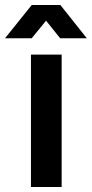

<svg xmlns="http://www.w3.org/2000/svg" viewBox="-58 -743 365 763"><path d="M65 0V-526H187V0ZM-38 -591 68 -723H182L287 -591H181L97 -696L153 -695L68 -591Z"/></svg>

Font: Archivo Variable SemiBold
Style: Regular
Weight: 600
Designer: Hector Gatti
Foundry: Omnibus-Type
Version: Version 2.001